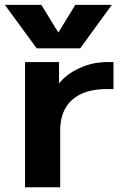

<svg xmlns="http://www.w3.org/2000/svg" viewBox="-31 -784 538 806"><path d="M74.2 -523.4H216.8V-433.6Q248 -472.7 298.8 -496.1Q354.5 -523.4 419.9 -523.4H445.3V-410.2H419.9Q322.3 -410.2 272 -365.2Q221.7 -320.3 221.7 -236.3V2H74.2ZM213.9 -647.5 285.2 -763.7H438.5L305.7 -581.1H123L-10.7 -763.7H142.6Z"/></svg>

Font: Gen Shin Gothic Bold
Style: Bold
Weight: 700
Designer: [Source Han Sans]
Ryoko NISHIZUKA  (kana & ideographs); Paul D. Hunt (Latin, Greek & Cyrillic); Wenlong ZHANG  (bopomofo
Version: Version 1.002.20150607